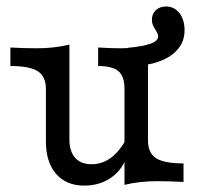

<svg xmlns="http://www.w3.org/2000/svg" viewBox="-20 -562 611 593"><path d="M121.8 -125V-287.1Q121.8 -325.8 96.8 -341.9Q71.8 -358.1 12.1 -358.1V-415.3Q52.4 -412.9 94.4 -412.9Q147.6 -412.9 194.4 -424.2V-131.5Q194.4 -94.4 212.1 -74.6Q229.8 -54.8 262.9 -54.8Q296 -54.8 323 -75Q350 -95.2 372.6 -137.1L369.4 -73.4Q354.8 -33.9 320.2 -11.3Q285.5 11.3 240.3 11.3Q184.7 11.3 153.2 -25Q121.8 -61.3 121.8 -125ZM283.1 -358.1V-415.3Q318.5 -412.9 353.2 -412.9Q398.4 -412.9 437.1 -424.2V-128.2Q437.1 -89.5 462.1 -73.4Q487.1 -57.3 546.8 -57.3V0Q507.3 -2.4 464.5 -2.4Q411.3 -2.4 364.5 8.9V-287.1Q364.5 -325.8 346 -341.9Q327.4 -358.1 283.1 -358.1ZM468.5 -450Q468.5 -454 466.1 -459.3Q463.7 -464.5 460.5 -469.4Q454.8 -478.2 452 -485.1Q449.2 -491.9 449.2 -500.8Q449.2 -519.4 461.3 -530.6Q473.4 -541.9 492.7 -541.9Q518.5 -541.9 534.3 -521.4Q550 -500.8 550 -468.5Q550 -437.9 533.1 -414.9Q516.1 -391.9 485.5 -377.8Q454.8 -363.7 415.3 -359.7L375.8 -414.5Q421 -418.5 444.8 -427Q468.5 -435.5 468.5 -450Z"/></svg>

Font: Playfair Micro SmCond SmLight
Style: Regular
Weight: 360
Width: 4
Designer: Claus Eggers Sørensen
Foundry: Claus Eggers Sørensen
Version: Version 2.100;Glyphs 3.2 (3219)